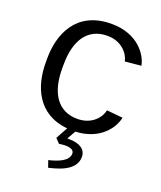

<svg xmlns="http://www.w3.org/2000/svg" viewBox="-168 -771 964 1151"><g transform="rotate(20 314.5 -195.5)"><path d="M264.2 231.7 279.2 275C323.3 264.2 447.5 238.3 447.5 145.8C447.5 96.7 405.8 70.8 339.2 70.8H327.5L358.3 15.8C514.2 9.2 583.3 -93.3 595.8 -159.2L493.3 -169.2C484.2 -121.7 435 -60 343.3 -60C217.5 -60 155 -158.3 155 -311.7V-338.3C155 -491.7 217.5 -590 343.3 -590C435 -590 484.2 -528.3 493.3 -480.8L595.8 -490.8C583.3 -558.3 510 -665.8 343.3 -665.8C116.7 -665.8 50 -491.7 50 -338.3V-311.7C50 -166.7 109.2 -4.2 305.8 14.2L264.2 90L291.7 118.3C300.8 116.7 316.7 114.2 329.2 114.2C374.2 114.2 386.7 129.2 386.7 145.8C386.7 195 319.2 218.3 264.2 231.7Z"/></g></svg>

Font: Boon Medium
Style: Regular
Weight: 500
Designer: Sungsit Sawaiwan
Foundry: FontUni
Version: Version 2.0